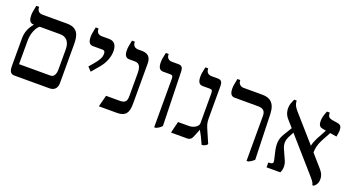

<svg xmlns="http://www.w3.org/2000/svg" viewBox="-47 -1169 3113 1701"><g transform="rotate(20 1509.5 -318.5)"><path d="M507 -75V-443C507 -527 487 -592 386 -592H155C123 -592 103 -610 103 -644V-647H76C65 -591 62 -577 62 -555C62 -504 78 -483 109 -483H112V-481C73 -436 55 -387 55 -332V-71C55 -11 78 0 107 0H436C481 0 507 -28 507 -75ZM109 -109V-332C109 -400 138 -463 168 -483H362C412 -483 453 -451 453 -374V-178C453 -160 446 -109 407 -109Z M728 -263 793 -340C827 -381 856 -441 856 -502C856 -559 832 -592 782 -592H716C683 -592 663 -608 663 -643V-647H636C625 -591 622 -577 622 -555C622 -503 639 -483 671 -483H759C780 -483 785 -471 785 -452C785 -419 772 -392 724 -336L693 -300Z M901 0H1071C1151 0 1178 -37 1178 -124V-503C1178 -569 1144 -592 1090 -592H1058C1025 -592 1005 -610 1005 -644V-647H978C967 -591 964 -578 964 -552C964 -502 982 -483 1013 -483H1064C1104 -483 1124 -459 1124 -393V-179C1124 -129 1111 -109 1057 -109H929Z M1425 7H1440C1467 -4 1479 -14 1494 -30L1481 -535C1480 -577 1468 -592 1434 -592H1377C1342 -592 1324 -612 1324 -644V-647H1297C1286 -597 1283 -577 1283 -555C1283 -503 1300 -483 1332 -483H1398C1421 -483 1425 -473 1425 -447Z M1873 9H1882C1894 8 1918 -3 1926 -16L1884 -113C1862 -163 1852 -183 1852 -231V-535C1852 -577 1839 -592 1805 -592H1750C1715 -592 1697 -612 1697 -644V-647H1670C1659 -597 1656 -577 1656 -555C1656 -503 1673 -483 1705 -483H1771C1794 -483 1798 -473 1798 -447V-167C1798 -132 1749 -109 1711 -109H1608L1581 0H1733C1759 0 1774 -12 1785 -41L1813 -111C1833 -78 1847 -49 1873 9Z M2296 7H2311C2334 -3 2350 -14 2365 -29L2352 -454C2349 -561 2297 -592 2227 -592H2050C2023 -592 1999 -611 1999 -644V-647H1972C1961 -591 1958 -577 1958 -555C1958 -502 1975 -483 2007 -483H2226C2284 -483 2296 -453 2296 -417Z M2966 -64C2966 -90 2959 -116 2932 -147L2828 -266C2828 -301 2835 -341 2858 -385L2908 -478L2971 -468C2977 -504 2979 -516 2979 -530C2979 -563 2967 -580 2940 -584L2885 -593C2858 -598 2843 -610 2843 -641V-647H2816C2799 -608 2792 -576 2792 -553C2792 -503 2809 -494 2842 -489L2865 -485L2814 -391C2803 -369 2789 -336 2786 -314L2575 -554C2537 -596 2531 -623 2531 -643V-647H2507C2495 -617 2482 -597 2482 -558C2482 -545 2483 -504 2516 -467L2573 -402L2525 -323C2492 -270 2492 -220 2507 -155L2524 -82C2530 -57 2521 -46 2491 -46H2482V0H2612C2630 -38 2629 -77 2612 -115L2574 -199C2551 -249 2555 -284 2579 -329L2601 -370L2880 -52C2906 -22 2915 -7 2917 10H2931C2947 -4 2966 -21 2966 -64Z"/></g></svg>

Font: Noto Serif Hebrew
Style: Regular
Weight: 400
Designer: Monotype Design Team
Foundry: Monotype Imaging Inc.
Version: Version 1.901